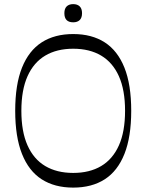

<svg xmlns="http://www.w3.org/2000/svg" viewBox="-20 -877 696 913"><path d="M328.1 15.1Q239.7 15.1 178.2 -24.4Q116.7 -64 84.5 -145.2Q52.3 -226.4 52.3 -350Q52.3 -474.6 84.6 -555.3Q116.9 -636 178.3 -675.6Q239.7 -715.1 328.1 -715.1Q416.6 -715.1 478 -675.6Q539.4 -636 571.7 -555.3Q604 -474.6 604 -350Q604 -226.4 571.8 -145.2Q539.6 -64 478.1 -24.4Q416.7 15.1 328.1 15.1ZM328.1 -54.7Q406.1 -54.7 461.1 -87.4Q516.1 -120.1 545.4 -185.6Q574.7 -251 574.7 -350Q574.7 -449.1 545.4 -514.5Q516.1 -579.9 461.1 -612.6Q406.1 -645.3 328.1 -645.3Q250.3 -645.3 195.2 -612.6Q140.1 -579.9 110.9 -514.5Q81.6 -449.1 81.6 -350Q81.6 -251 110.9 -185.6Q140.1 -120.1 195.2 -87.4Q250.3 -54.7 328.1 -54.7ZM328.1 -770.9Q286.1 -770.9 286.1 -814.2Q286.1 -835.9 297.1 -846.6Q308.1 -857.4 328.1 -857.4Q347.9 -857.4 359 -846.6Q370.1 -835.8 370.1 -814.1Q370.1 -792.5 359.1 -781.7Q348.1 -770.9 328.1 -770.9Z"/></svg>

Font: Ojuju ExtraLight
Style: Regular
Weight: 200
Designer: Chisaokwu Joboson, Mirko Velimirovic
Foundry: Udi Foundry
Version: Version 1.000